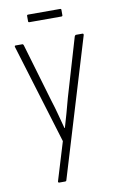

<svg xmlns="http://www.w3.org/2000/svg" viewBox="-90 -663 550 898"><g transform="rotate(-10 185.5 -214.5)"><path d="M116 185Q114 185 112.5 183Q111 181 112 178L167 -3L23 -475Q21 -482 27 -482H59Q63 -482 65 -476L147 -198Q158 -164 167 -129.5Q176 -95 185 -62H187Q197 -95 206.5 -129.5Q216 -164 225 -198L307 -476Q310 -482 314 -482H344Q351 -482 349 -474L151 181Q150 185 145 185ZM110 -578Q104 -578 104 -583V-609Q104 -614 110 -614H261Q267 -614 267 -609V-583Q267 -578 261 -578Z"/></g></svg>

Font: Sofia Sans Condensed ExtraLight
Style: Regular
Weight: 250
Version: Version 4.100